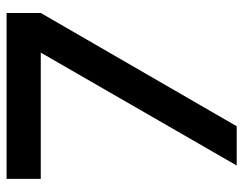

<svg xmlns="http://www.w3.org/2000/svg" viewBox="-98 -642 740 584"><g transform="rotate(-90 272.0 -350.0)"><path d="M60.5 0 404 -596H20V-700H524.5V-596L180 0Z"/></g></svg>

Font: Urbanist SemiBold
Style: Regular
Weight: 600
Designer: Corey Hu
Foundry: Corey Hu
Version: Version 1.321; ttfautohint (v1.8.4.7-5d5b)